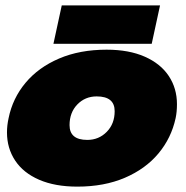

<svg xmlns="http://www.w3.org/2000/svg" viewBox="-20 -680 692 715"><path d="M210 -660H576L545 -517H179ZM6 -187Q6 -213 12 -240Q27 -314 75 -371.5Q123 -429 200 -462Q277 -495 377 -495Q460 -495 519 -469Q578 -443 608.5 -397Q639 -351 639 -292Q639 -263 634 -240Q618 -166 570 -108.5Q522 -51 445 -18Q368 15 268 15Q185 15 126 -10.5Q67 -36 36.5 -82Q6 -128 6 -187ZM407 -266Q407 -321 340 -321Q297 -321 268 -291Q239 -261 239 -214Q239 -159 305 -159Q348 -159 377.5 -189Q407 -219 407 -266Z"/></svg>

Font: Prompt Black
Style: Italic
Weight: 900
Italic angle: -12°
Designer: Katatrad Team
Foundry: CadsonDemak
Version: Version 1.001